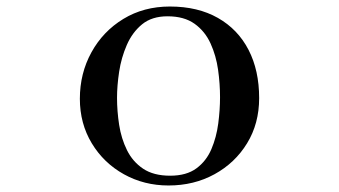

<svg xmlns="http://www.w3.org/2000/svg" viewBox="-20 -562 1040 589"><path d="M655 -264Q655 -305 649 -348Q643 -391 626 -428.5Q609 -466 577 -489Q545 -512 494 -512Q446 -512 416 -487.5Q386 -463 369 -424Q352 -385 345.5 -342Q339 -299 339 -262Q339 -221 345.5 -179Q352 -137 369.5 -101.5Q387 -66 419 -44.5Q451 -23 502 -23Q552 -23 582.5 -45.5Q613 -68 628.5 -104.5Q644 -141 649.5 -183Q655 -225 655 -264ZM775 -261Q775 -183 738 -122.5Q701 -62 638 -27.5Q575 7 497 7Q422 7 360 -27.5Q298 -62 261.5 -122.5Q225 -183 225 -259Q225 -337 260.5 -401.5Q296 -466 358.5 -504Q421 -542 501 -542Q587 -542 648.5 -507Q710 -472 742.5 -409Q775 -346 775 -261Z"/></svg>

Font: Kaisei HarunoUmi Medium
Style: Regular
Weight: 500
Designer: Font-Kai, 金井和夫
Foundry: KAZUO KANAI
Version: Version 5.003